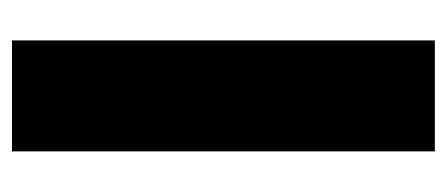

<svg xmlns="http://www.w3.org/2000/svg" viewBox="-233 -514 747 321"><g transform="rotate(-90 140.5 -353.5)"><path d="M233.4 -707H47.9V0H233.4Z"/></g></svg>

Font: Pretendard Black
Style: Regular
Weight: 900
Designer: Base glyphs from Inter by Rasmus Andersson; Hangeul glyphs from Noto Sans CJK(Source Han Sans) by Jang Soo-young and Kan
Foundry: Kil Hyung-jin
Version: Version 1.309;Glyphs 3.2 (3225)